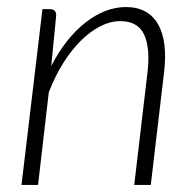

<svg xmlns="http://www.w3.org/2000/svg" viewBox="-20 -525 556 545"><path d="M125.5 -337.5Q145.5 -377 170.2 -408.2Q195 -439.5 222.5 -461Q250 -482.5 279 -493.8Q308 -505 337.5 -505Q369.5 -505 392.2 -492.5Q415 -480 428.8 -456Q442.5 -432 446.8 -397.2Q451 -362.5 445.5 -318L408 0H361L398.5 -318Q407 -389 389 -427Q371 -465 321.5 -465Q293.5 -465 265.2 -450.8Q237 -436.5 210.2 -410.2Q183.5 -384 160 -346.8Q136.5 -309.5 118.5 -263L88 0H41L100.5 -499H122Q139.5 -499 139.5 -481Z"/></svg>

Font: Lato 2
Style: Italic
Weight: 300
Italic angle: -7°
Designer: Lukasz Dziedzic with Adam Twardoch and Botio Nikoltchev
Foundry: tyPoland Lukasz Dziedzic
Version: Version 2.015; 2015-08-06; http://www.latofonts.com/